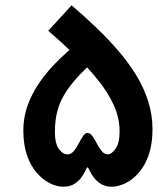

<svg xmlns="http://www.w3.org/2000/svg" viewBox="-20 -702 595 724"><path d="M218 2Q194 2 168 -11Q142 -24 119 -50Q96 -76 82 -116Q68 -156 68 -210Q68 -274 96.5 -334.5Q125 -395 178.5 -452.5Q232 -510 307 -566L366 -504Q318 -459 284 -423.5Q250 -388 228.5 -355Q207 -322 197 -286Q187 -250 187 -203Q187 -162 201.5 -141Q216 -120 235 -120Q248 -120 258 -132Q268 -144 276 -159.5Q284 -175 292 -187.5Q300 -200 310 -201Q321 -200 329.5 -187.5Q338 -175 346 -159.5Q354 -144 364 -132Q374 -120 386 -120Q401 -120 416 -141.5Q431 -163 431 -206Q431 -257 409 -305.5Q387 -354 349 -401Q311 -448 263 -494Q215 -540 162 -586L250 -682Q299 -640 344 -597Q389 -554 427.5 -509Q466 -464 494.5 -417Q523 -370 539 -319.5Q555 -269 555 -215Q555 -168 545 -132Q535 -96 518 -70.5Q501 -45 481 -29Q461 -13 440 -5.5Q419 2 402 2Q377 2 360.5 -8.5Q344 -19 333.5 -33Q323 -47 318 -58.5Q313 -70 310 -71Q307 -70 302 -58.5Q297 -47 287 -33Q277 -19 260.5 -8.5Q244 2 218 2Z"/></svg>

Font: Titillium Web
Style: Bold
Weight: 700
Designer: Mohamed Gaber, Accademia di Belle Arti di Urbino
Foundry: Kief Type Foundry, Accademia di Belle Arti di Urbino
Version: Version 3.000